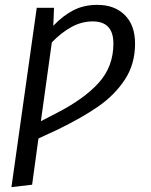

<svg xmlns="http://www.w3.org/2000/svg" viewBox="-20 -558 620 789"><path d="M535 -379Q535 -295 493.5 -231.5Q452 -168 384.5 -121Q317 -74 216 -25L138 11L112 201L27 211L131 -526H202L199 -452Q239 -494 282 -516Q325 -538 380 -538Q451 -538 493 -496Q535 -454 535 -379ZM446 -379Q446 -470 361 -470Q316 -470 274.5 -447.5Q233 -425 193 -384L148 -60L210 -92Q324 -150 385 -217Q446 -284 446 -379Z"/></svg>

Font: FiraGO Book
Style: Italic
Weight: 350
Italic angle: -8°
Designer: bBox Type GmbH
Foundry: bBox Type GmbH
Version: Version 1.001